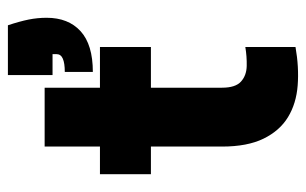

<svg xmlns="http://www.w3.org/2000/svg" viewBox="-164 -609 774 486"><g transform="rotate(-90 223.0 -366.0)"><path d="M402 -733Q412 -703 416.5 -680.5Q421 -658 421 -635Q421 -580 387 -549Q353 -518 284 -518V-589Q306 -589 317.5 -594Q329 -599 329 -610V-620H276V-733ZM95 -500V-640H244V-500H347V-371H244V-191Q244 -157 259.5 -143Q275 -129 299 -128.5Q323 -128 347 -132V-5Q296 4 250 0.5Q204 -3 169.5 -24Q135 -45 115 -86Q95 -127 95 -191V-371H25V-500Z"/></g></svg>

Font: Albert Sans ExtraBold
Style: Regular
Weight: 800
Designer: Andreas Rasmussen
Foundry: a.Foundry
Version: Version 1.025